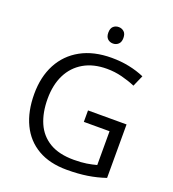

<svg xmlns="http://www.w3.org/2000/svg" viewBox="-162 -1037 1050 1168"><g transform="rotate(20 363.5 -453.0)"><path d="M402.8 -374H652.3V-27.8Q596.2 -8.8 536.9 0.5Q477.5 9.8 404.3 9.8Q293 9.8 216.6 -34.7Q140.1 -79.1 100.6 -161.4Q61 -243.7 61 -356.9Q61 -467.8 104.7 -550.3Q148.4 -632.8 231.2 -678.5Q314 -724.1 430.2 -724.1Q489.7 -724.1 543.2 -713.1Q596.7 -702.1 642.6 -682.1L610.8 -609.9Q571.3 -627 523.7 -639.2Q476.1 -651.4 425.3 -651.4Q337.9 -651.4 275.6 -615.2Q213.4 -579.1 180.4 -513.2Q147.5 -447.3 147.5 -356.9Q147.5 -267.6 176.3 -201.4Q205.1 -135.3 266.1 -98.6Q327.1 -62 423.3 -62Q471.7 -62 506.3 -67.6Q541 -73.2 569.3 -81.1V-299.8H402.8ZM405.8 -914.6Q425.8 -914.6 440.2 -901.6Q454.6 -888.7 454.6 -861.3Q454.6 -834.5 440.2 -821.3Q425.8 -808.1 405.8 -808.1Q384.8 -808.1 370.8 -821.3Q356.9 -834.5 356.9 -861.3Q356.9 -888.7 370.8 -901.6Q384.8 -914.6 405.8 -914.6Z"/></g></svg>

Font: Wonky
Style: Regular
Weight: 400
Designer: Monotype Design Team
Foundry: Monotype Imaging Inc.
Version: Version 3.000